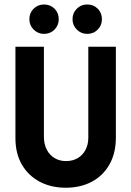

<svg xmlns="http://www.w3.org/2000/svg" viewBox="-20 -837 596 871"><path d="M278.1 14.6Q211.8 14.6 160.4 -12.5Q109 -39.6 79.5 -89.9Q50 -140.3 50 -210.4V-625H179.2V-216.7Q179.2 -183.4 192 -158.4Q204.9 -133.3 227.7 -119.8Q250.5 -106.2 279.7 -106.2Q309 -106.2 331.9 -119.4Q354.9 -132.6 367.7 -156.8Q380.6 -180.9 380.6 -212.5V-625H505.6V-212.5Q505.6 -141.7 476.4 -90.6Q447.2 -39.6 396.2 -12.5Q345.1 14.6 278.1 14.6ZM375.5 -683.3Q347.9 -683.3 328.5 -702.8Q309 -722.2 309 -749.9Q309 -778.5 328.5 -797.6Q347.9 -816.7 375.5 -816.7Q404.2 -816.7 423.3 -797.6Q442.4 -778.5 442.4 -749.9Q442.4 -722.2 423.3 -702.8Q404.2 -683.3 375.5 -683.3ZM179.7 -683.3Q152.1 -683.3 132.6 -702.8Q113.2 -722.2 113.2 -749.9Q113.2 -778.5 132.6 -797.6Q152.1 -816.7 179.7 -816.7Q208.3 -816.7 227.4 -797.6Q246.5 -778.5 246.5 -749.9Q246.5 -722.2 227.4 -702.8Q208.3 -683.3 179.7 -683.3Z"/></svg>

Font: Afacad Flux
Style: Regular
Weight: 400
Designer: Kristian Moeller
Foundry: Dicotype
Version: Version 1.100